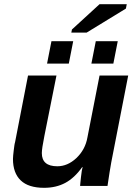

<svg xmlns="http://www.w3.org/2000/svg" viewBox="-20 -889 651 918"><path d="M250 -528 192 -238Q180 -178 180 -157Q180 -94 254 -94Q303 -94 345 -133Q388 -174 398 -232L456 -528H593L512 -113Q505 -75 494 0H363Q363 -2 364 -12Q365 -22 367 -41Q369 -60 371 -72Q373 -84 375 -90H373Q336 -38 292 -14.5Q248 9 191 9Q116 9 79 -26.5Q42 -62 42 -129Q42 -135 43 -146Q44 -157 45.5 -169Q47 -181 48.5 -192Q50 -203 52 -209L114 -528ZM417 -585 438 -692H543L522 -585ZM205 -585 226 -692H330L309 -585ZM321 -733 324 -748 456 -869H586L582 -848L394 -733Z"/></svg>

Font: Libra Sans Modern
Style: Bold Italic
Weight: 700
Italic angle: -12°
Foundry: Stefan Peev, Context Ltd
Version: Version 1.000